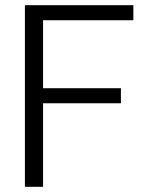

<svg xmlns="http://www.w3.org/2000/svg" viewBox="-20 -720 569 740"><path d="M76 0V-700H494V-642H146V-380H446V-322H146V0Z"/></svg>

Font: DM Sans 24pt Light
Style: Regular
Weight: 300
Designer: Colophon Foundry, Jonny Pinhorn
Foundry: Colophon Foundry
Version: Version 4.004;gftools[0.9.30]